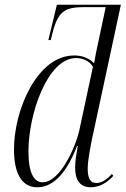

<svg xmlns="http://www.w3.org/2000/svg" viewBox="-20 -780 533 810"><path d="M137 10C195 10 254 -33 305 -164H308C302 -129 297 -101 297 -73C297 -18 319 10 363 10C402 10 433 -11 458 -38L452 -46C431 -23 410 -8 387 -8C362 -8 350 -25 350 -70C350 -102 362 -164 370 -202L490 -760H220L184 -611H194L205 -654C229 -737 259 -750 340 -750H426L392 -590C388 -572 381 -539 377 -513C357 -533 330 -546 293 -546C136 -546 39 -315 39 -150C39 -60 65 10 137 10ZM160 -11C125 -11 100 -46 100 -142C100 -298 180 -535 301 -535C330 -535 359 -522 372 -498L315 -232C297 -152 231 -11 160 -11Z"/></svg>

Font: Noto Serif Display Condensed Light
Style: Italic
Weight: 300
Width: 3
Italic angle: -12°
Designer: Monotype Design Team
Foundry: Monotype Imaging Inc.
Version: Version 2.009